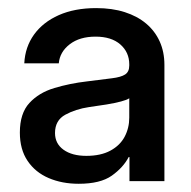

<svg xmlns="http://www.w3.org/2000/svg" viewBox="-20 -759 465 467"><path d="M171.4 -312Q130.9 -312 98.4 -325.9Q65.9 -339.8 47.1 -367.7Q28.3 -395.5 28.3 -436.5Q28.3 -483.4 51.5 -508.5Q74.7 -533.7 112.3 -544.9Q149.9 -556.2 191.4 -561Q229.5 -565.9 252 -568.6Q274.4 -571.3 284.4 -577.9Q294.4 -584.5 294.4 -599.6V-602.5Q294.4 -631.8 272.7 -650.9Q251 -669.9 212.4 -669.9Q173.8 -669.9 149.7 -651.4Q125.5 -632.8 123 -605H39.1Q41 -644.5 62.7 -674.8Q84.5 -705.1 123 -722.2Q161.6 -739.3 213.9 -739.3Q252.9 -739.3 283.4 -729.5Q314 -719.7 335.4 -701.7Q356.9 -683.6 368.4 -658.2Q379.9 -632.8 379.9 -601.1V-318.4H294.9V-377H293Q279.8 -351.6 252 -331.8Q224.1 -312 171.4 -312ZM189.9 -379.9Q225.1 -379.9 248.5 -392.6Q272 -405.3 283.2 -426.5Q294.4 -447.8 294.4 -472.7V-520Q289.1 -516.1 274.4 -512.2Q259.8 -508.3 239.3 -504.9Q218.8 -501.5 196.3 -498.5Q164.1 -493.7 138.9 -480Q113.8 -466.3 113.8 -435.5Q113.8 -409.7 134.5 -394.8Q155.3 -379.9 189.9 -379.9Z"/></svg>

Font: Inter Cardless Display
Style: Regular
Weight: 400
Designer: Rasmus Andersson
Foundry: rsms
Version: Version 4.001;git-9221beed3